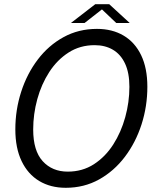

<svg xmlns="http://www.w3.org/2000/svg" viewBox="-20 -884 733 914"><path d="M293 10Q220.5 10 166.5 -22.5Q112.5 -55 82.8 -117.2Q53 -179.5 53 -268Q53 -361 80.8 -447Q108.5 -533 159.8 -600.5Q211 -668 282.5 -707.2Q354 -746.5 441.5 -746.5Q514.5 -746.5 568.5 -714.5Q622.5 -682.5 652 -621Q681.5 -559.5 681.5 -471Q681.5 -378 653.8 -291.8Q626 -205.5 574.5 -137.5Q523 -69.5 451.8 -29.8Q380.5 10 293 10ZM302.5 -67Q372.5 -67 427 -102.2Q481.5 -137.5 519 -196Q556.5 -254.5 576.2 -326.2Q596 -398 596 -470.5Q596 -537.5 575.2 -581.5Q554.5 -625.5 517.5 -647.2Q480.5 -669 430.5 -669Q361 -669 306.5 -634Q252 -599 214.5 -541Q177 -483 157.5 -411.8Q138 -340.5 138 -267.5Q138 -166.5 183.2 -116.8Q228.5 -67 302.5 -67ZM317.5 -774.5 433.5 -864H500L597.5 -774.5H533.5L454 -850H479L382.5 -774.5Z"/></svg>

Font: Epilogue
Style: Italic
Weight: 400
Italic angle: -12°
Designer: Tyler Finck
Foundry: Etcetera Type Co
Version: Version 2.112